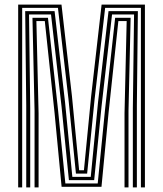

<svg xmlns="http://www.w3.org/2000/svg" viewBox="-20 -820 714 840"><path d="M59.5 0V-800H249L294.8 -399.2L326.2 -75H347.2L378.8 -399.2L424.5 -800H614V0H596.5V-785.5H440L394 -387L361.2 -60.5H312.2L279.5 -387L233.5 -785.5H77V0ZM94.8 0V-360.2L90.2 -771.2H218.8L264.5 -373.5L296.5 -46.2H377L409 -373.5L454.8 -771.2H583.2L578.8 -360.2V0H561.2V-346.2L566.5 -756.8H470.2L424.2 -354.2L392 -31.8H281.5L249.2 -354.2L203.2 -756.8H107L112.2 -346.2V0ZM131.2 0V-335.8L122 -742.2H189.8L233.8 -340.2L266 -17.2H407.5L439.5 -340.2L483.8 -742.2H551.5L542.2 -335.8V0H524.8V-324.8L534.2 -727.8H497.8L454.8 -325L424 -2.8H249.5L218.8 -325L176 -727.8H139.2L148.8 -324.8V0Z"/></svg>

Font: Big Shoulders Inline Text Medium
Style: Regular
Weight: 500
Designer: Patric King
Foundry: XO Type Co
Version: Version 1.000